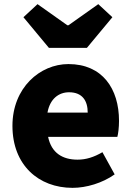

<svg xmlns="http://www.w3.org/2000/svg" viewBox="-20 -892 636 926"><path d="M330 14C396 14 474 -9 533 -51L474 -158C433 -134 395 -122 354 -122C282 -122 228 -154 212 -232H546C550 -246 554 -277 554 -309C554 -464 474 -583 310 -583C173 -583 40 -469 40 -285C40 -96 166 14 330 14ZM209 -349C221 -416 264 -447 313 -447C378 -447 403 -405 403 -349ZM216 -661H399L522 -809L454 -872L310 -770H305L161 -872L93 -809Z"/></svg>

Font: Noto Sans KR Black
Style: Regular
Weight: 900
Designer: Ryoko NISHIZUKA 西塚涼子 (kana, bopomofo & ideographs); Paul D. Hunt (Latin, Greek & Cyrillic); Sandoll Communications 산돌커뮤니
Foundry: Adobe
Version: Version 2.004;hotconv 1.0.118;makeotfexe 2.5.65603